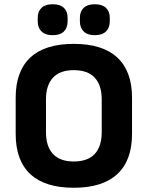

<svg xmlns="http://www.w3.org/2000/svg" viewBox="-20 -874 697 906"><path d="M328 12Q192 12 123 -52.5Q54 -117 54 -242V-413Q54 -538 123 -602.5Q192 -667 328 -667Q464 -667 533.5 -602.5Q603 -538 603 -413V-242Q603 -117 533.5 -52.5Q464 12 328 12ZM328 -112Q394 -112 427 -147.5Q460 -183 460 -250V-405Q460 -472 427 -507.5Q394 -543 328 -543Q263 -543 230 -507.5Q197 -472 197 -405V-250Q197 -183 230 -147.5Q263 -112 328 -112ZM228 -708Q194 -708 176 -725.5Q158 -743 158 -773V-790Q158 -820 176 -837Q194 -854 228 -854Q264 -854 281.5 -837Q299 -820 299 -790V-773Q299 -743 281.5 -725.5Q264 -708 228 -708ZM427 -708Q393 -708 375 -725.5Q357 -743 357 -773V-790Q357 -820 375 -837Q393 -854 427 -854Q462 -854 480 -837Q498 -820 498 -790V-773Q498 -743 480 -725.5Q462 -708 427 -708Z"/></svg>

Font: Sofia Sans ExtraBold
Style: Regular
Weight: 800
Designer: Botio Nikoltchev, Ani Petrova
Foundry: lettersoup
Version: Version 4.101; ttfautohint (v1.8.4.7-5d5b)